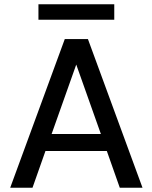

<svg xmlns="http://www.w3.org/2000/svg" viewBox="-20 -884 718 904"><path d="M28 0 285 -700H394L651 0H544L483 -173H194L133 0ZM339 -580 223 -253H455ZM161 -791V-864H518V-791Z"/></svg>

Font: DM Sans Medium
Style: Regular
Weight: 500
Designer: Colophon Foundry, Jonny Pinhorn
Foundry: Colophon Foundry
Version: Version 4.004; ttfautohint (v1.8.4.7-5d5b)